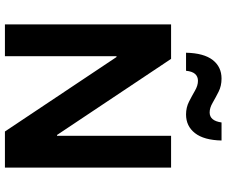

<svg xmlns="http://www.w3.org/2000/svg" viewBox="-90 -830 920 780"><g transform="rotate(90 370.0 -440.0)"><path d="M660.8 0H514.2L211.7 -453.3H208.3V0H79.2V-675H219.2L528.3 -211.7H531.7V-675H660.8ZM194.2 -735.8Q195.8 -808.3 223.8 -844.2Q251.7 -880 299.2 -880Q329.2 -880 352.9 -867.9Q376.7 -855.8 397.5 -843.8Q418.3 -831.7 436.7 -831.7Q470.8 -831.7 477.5 -880H550.8Q549.2 -808.3 520.8 -772.1Q492.5 -735.8 445 -735.8Q416.7 -735.8 392.9 -747.9Q369.2 -760 348.3 -772.1Q327.5 -784.2 308.3 -784.2Q290.8 -784.2 280.4 -772.5Q270 -760.8 267.5 -735.8Z"/></g></svg>

Font: Funnel Sans Light
Style: Bold
Weight: 700
Version: Version 1.000